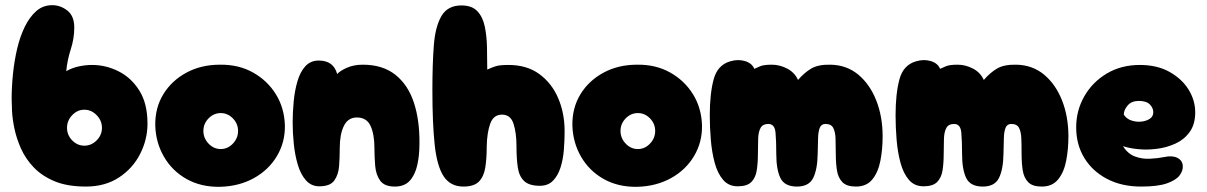

<svg xmlns="http://www.w3.org/2000/svg" viewBox="-20 -721 4664 742"><path d="M312 0Q240 0 191 -20.5Q142 -41 110.5 -74Q79 -107 61.5 -146Q44 -185 36 -223Q28 -261 26.5 -292Q25 -323 25 -338Q25 -384 30 -434Q35 -484 46 -531.5Q57 -579 75.5 -617Q94 -655 120 -678Q146 -701 182 -701Q214 -701 240.5 -680Q267 -659 267 -615Q267 -572 253.5 -530.5Q240 -489 236 -446Q259 -459 285 -464.5Q311 -470 336 -470Q389 -470 438 -445.5Q487 -421 518.5 -371Q550 -321 550 -243Q550 -182 521.5 -126Q493 -70 439.5 -35Q386 0 312 0ZM306 -158Q333 -158 353.5 -178.5Q374 -199 374 -227Q374 -255 353.5 -276Q333 -297 306 -297Q279 -297 259 -276Q239 -255 239 -227Q239 -199 259 -178.5Q279 -158 306 -158Z M830 1Q756 2 700.5 -29.5Q645 -61 613.5 -115.5Q582 -170 580 -236Q579 -304 611 -356.5Q643 -409 700 -440Q757 -471 830 -471Q902 -472 957.5 -441Q1013 -410 1046 -357Q1079 -304 1081 -236Q1082 -171 1050 -117.5Q1018 -64 961 -32.5Q904 -1 830 1ZM833 -145Q860 -145 880 -166Q900 -187 900 -215Q900 -243 880 -263.5Q860 -284 833 -284Q806 -284 786 -263.5Q766 -243 766 -215Q766 -187 786 -166Q806 -145 833 -145Z M1506 0Q1466 0 1449.5 -22.5Q1433 -45 1430 -79.5Q1427 -114 1427 -149Q1427 -202 1412 -234.5Q1397 -267 1359 -267Q1325 -267 1309 -234.5Q1293 -202 1293 -149Q1293 -114 1290.5 -80Q1288 -46 1272 -23.5Q1256 -1 1214 -1Q1183 -1 1162.5 -24Q1142 -47 1131 -84Q1120 -121 1115.5 -164Q1111 -207 1111 -247Q1111 -287 1115 -329Q1119 -371 1129.5 -407Q1140 -443 1160 -465Q1180 -487 1212 -487Q1269 -487 1283 -435Q1295 -448 1321.5 -459.5Q1348 -471 1382 -471Q1459 -471 1508 -432Q1557 -393 1579.5 -324.5Q1602 -256 1601 -166Q1601 -120 1592.5 -82.5Q1584 -45 1563.5 -22.5Q1543 0 1506 0Z M1771 0Q1721 0 1695 -39Q1669 -78 1660 -160.5Q1651 -243 1651 -374Q1651 -472 1656.5 -545Q1662 -618 1686 -659Q1710 -700 1763 -700Q1804 -700 1825 -677.5Q1846 -655 1853.5 -618.5Q1861 -582 1862 -538.5Q1863 -495 1863 -452Q1880 -460 1895.5 -465Q1911 -470 1945 -470Q2016 -470 2064 -435Q2112 -400 2137 -342Q2162 -284 2162 -214Q2162 -178 2159 -141Q2156 -104 2146 -73Q2136 -42 2117 -22.5Q2098 -3 2066 -3Q2025 -3 2005.5 -21.5Q1986 -40 1981 -74.5Q1976 -109 1976 -155Q1976 -208 1964.5 -243Q1953 -278 1920 -278Q1887 -278 1874.5 -243Q1862 -208 1861 -155Q1861 -109 1855.5 -74Q1850 -39 1831 -19.5Q1812 0 1771 0Z M2442 1Q2368 2 2312.5 -29.5Q2257 -61 2225.5 -115.5Q2194 -170 2192 -236Q2191 -304 2223 -356.5Q2255 -409 2312 -440Q2369 -471 2442 -471Q2514 -472 2569.5 -441Q2625 -410 2658 -357Q2691 -304 2693 -236Q2694 -171 2662 -117.5Q2630 -64 2573 -32.5Q2516 -1 2442 1ZM2445 -145Q2472 -145 2492 -166Q2512 -187 2512 -215Q2512 -243 2492 -263.5Q2472 -284 2445 -284Q2418 -284 2398 -263.5Q2378 -243 2378 -215Q2378 -187 2398 -166Q2418 -145 2445 -145Z M3060 0Q3012 0 2996 -33Q2980 -66 2980 -126Q2980 -176 2977 -209Q2974 -242 2949 -242Q2928 -242 2919.5 -227Q2911 -212 2910 -186Q2909 -160 2909 -126Q2909 -91 2904.5 -62.5Q2900 -34 2883.5 -17.5Q2867 -1 2831 -1Q2796 -1 2774.5 -26Q2753 -51 2742 -92Q2731 -133 2727 -181Q2723 -229 2723 -275Q2723 -359 2738 -414.5Q2753 -470 2802 -484Q2832 -493 2859 -485Q2886 -477 2895 -455Q2905 -460 2919 -465.5Q2933 -471 2963 -471Q2993 -471 3022 -456Q3051 -441 3064 -412Q3088 -440 3115 -456Q3142 -472 3189 -471Q3252 -470 3297 -432.5Q3342 -395 3366.5 -332.5Q3391 -270 3391 -194Q3391 -145 3382.5 -100.5Q3374 -56 3351.5 -28Q3329 0 3288 0Q3252 0 3235.5 -17Q3219 -34 3214.5 -62.5Q3210 -91 3210 -126Q3210 -160 3209 -186Q3208 -212 3200 -227Q3192 -242 3170 -242Q3154 -242 3148 -227Q3142 -212 3141.5 -186Q3141 -160 3140 -126Q3139 -66 3122.5 -33Q3106 0 3060 0Z M3778 0Q3730 0 3714 -33Q3698 -66 3698 -126Q3698 -176 3695 -209Q3692 -242 3667 -242Q3646 -242 3637.5 -227Q3629 -212 3628 -186Q3627 -160 3627 -126Q3627 -91 3622.5 -62.5Q3618 -34 3601.5 -17.5Q3585 -1 3549 -1Q3514 -1 3492.5 -26Q3471 -51 3460 -92Q3449 -133 3445 -181Q3441 -229 3441 -275Q3441 -359 3456 -414.5Q3471 -470 3520 -484Q3550 -493 3577 -485Q3604 -477 3613 -455Q3623 -460 3637 -465.5Q3651 -471 3681 -471Q3711 -471 3740 -456Q3769 -441 3782 -412Q3806 -440 3833 -456Q3860 -472 3907 -471Q3970 -470 4015 -432.5Q4060 -395 4084.5 -332.5Q4109 -270 4109 -194Q4109 -145 4100.5 -100.5Q4092 -56 4069.5 -28Q4047 0 4006 0Q3970 0 3953.5 -17Q3937 -34 3932.5 -62.5Q3928 -91 3928 -126Q3928 -160 3927 -186Q3926 -212 3918 -227Q3910 -242 3888 -242Q3872 -242 3866 -227Q3860 -212 3859.5 -186Q3859 -160 3858 -126Q3857 -66 3840.5 -33Q3824 0 3778 0Z M4390 0Q4315 0 4258.5 -29.5Q4202 -59 4170.5 -110.5Q4139 -162 4139 -229Q4139 -294 4170.5 -349Q4202 -404 4257.5 -437Q4313 -470 4385 -470Q4452 -470 4500 -443Q4548 -416 4573.5 -374.5Q4599 -333 4599 -287Q4599 -241 4578 -211.5Q4557 -182 4523.5 -166.5Q4490 -151 4452 -146Q4414 -141 4379 -144.5Q4344 -148 4320 -156Q4338 -127 4365.5 -116.5Q4393 -106 4423.5 -107.5Q4454 -109 4479 -114Q4510 -121 4530 -111Q4550 -101 4551 -79Q4552 -61 4538.5 -43Q4525 -25 4490 -12.5Q4455 0 4390 0ZM4323 -278Q4333 -262 4352 -255.5Q4371 -249 4390.5 -251Q4410 -253 4423.5 -262Q4437 -271 4437 -287Q4437 -304 4423.5 -317.5Q4410 -331 4381 -331Q4353 -331 4338 -313.5Q4323 -296 4323 -278Z"/></svg>

Font: Cherry Bomb One
Style: Regular
Weight: 400
Designer: satsuyako
Foundry: satsuyako
Version: Version 4.100; ttfautohint (v1.8.3)